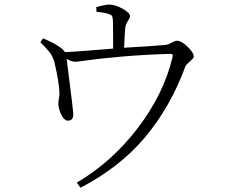

<svg xmlns="http://www.w3.org/2000/svg" viewBox="-20 -788 1040 856"><path d="M171.9 -617.2Q252.9 -583 269.5 -555.7Q300.8 -556.6 380.4 -563Q460 -569.3 484.4 -571.3Q484.4 -670.9 483.4 -695.3Q482.4 -711.9 479.5 -716.8Q476.6 -721.7 464.8 -725.6Q451.2 -731.4 410.2 -735.4L409.2 -755.9Q447.3 -767.6 466.8 -767.6Q494.1 -767.6 526.9 -749Q559.6 -730.5 559.6 -715.8Q559.6 -708 549.3 -692.9Q539.1 -677.7 538.1 -661.1Q535.2 -625 533.2 -575.2Q668.9 -583 720.7 -587.9Q728.5 -588.9 744.6 -597.7Q760.7 -606.4 768.6 -606.4Q789.1 -606.4 816.4 -579.6Q843.8 -552.7 843.8 -536.1Q843.8 -528.3 826.7 -514.2Q809.6 -500 806.6 -492.2Q739.3 -309.6 626 -175.3Q512.7 -41 338.9 48.8L322.3 26.4Q479.5 -66.4 594.7 -217.8Q710 -369.1 749 -532.2Q751 -542 749 -544.9Q747.1 -547.9 737.3 -547.9Q613.3 -543.9 516.6 -535.2Q419.9 -526.4 372.6 -519.5Q325.2 -512.7 315.4 -512.7Q299.8 -512.7 277.3 -525.4Q278.3 -512.7 286.6 -449.7Q294.9 -386.7 300.8 -336.4Q306.6 -286.1 306.6 -279.3Q307.6 -252 285.2 -250Q267.6 -249 254.4 -274.4Q241.2 -299.8 240.2 -323.2Q239.3 -330.1 242.2 -346.7Q245.1 -363.3 245.1 -370.1Q244.1 -418 223.6 -506.8Q222.7 -512.7 220.7 -518.6Q218.8 -524.4 215.3 -530.8Q211.9 -537.1 210 -541.5Q208 -545.9 203.1 -552.2Q198.2 -558.6 195.8 -561.5Q193.4 -564.5 187 -571.3Q180.7 -578.1 178.7 -580.6Q176.8 -583 168.9 -590.3Q161.1 -597.7 160.2 -599.6Z"/></svg>

Font: GenYoMin TW TTF Light
Style: Regular
Weight: 300
Version: Version 1.300